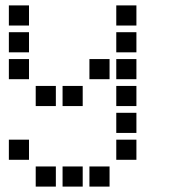

<svg xmlns="http://www.w3.org/2000/svg" viewBox="-20 -508 640 715"><path d="M14 -488Q13 -488 13 -488Q13 -488 13 -487V-414Q13 -413 13 -413Q13 -413 14 -413H87Q88 -413 88 -413Q88 -413 88 -414V-487Q88 -488 88 -488Q88 -488 87 -488ZM414 -488Q413 -488 413 -488Q413 -488 413 -487V-414Q413 -413 413 -413Q413 -413 414 -413H487Q488 -413 488 -413Q488 -413 488 -414V-487Q488 -488 488 -488Q488 -488 487 -488ZM14 -388Q13 -388 13 -388Q13 -388 13 -387V-314Q13 -313 13 -313Q13 -313 14 -313H87Q88 -313 88 -313Q88 -313 88 -314V-387Q88 -388 88 -388Q88 -388 87 -388ZM414 -388Q413 -388 413 -388Q413 -388 413 -387V-314Q413 -313 413 -313Q413 -313 414 -313H487Q488 -313 488 -313Q488 -313 488 -314V-387Q488 -388 488 -388Q488 -388 487 -388ZM14 -288Q13 -288 13 -288Q13 -288 13 -287V-214Q13 -213 13 -213Q13 -213 14 -213H87Q88 -213 88 -213Q88 -213 88 -214V-287Q88 -288 88 -288Q88 -288 87 -288ZM314 -288Q313 -288 313 -288Q313 -288 313 -287V-214Q313 -213 313 -213Q313 -213 314 -213H387Q388 -213 388 -213Q388 -213 388 -214V-287Q388 -288 388 -288Q388 -288 387 -288ZM414 -288Q413 -288 413 -288Q413 -288 413 -287V-214Q413 -213 413 -213Q413 -213 414 -213H487Q488 -213 488 -213Q488 -213 488 -214V-287Q488 -288 488 -288Q488 -288 487 -288ZM114 -188Q113 -188 113 -188Q113 -188 113 -187V-114Q113 -113 113 -113Q113 -113 114 -113H187Q188 -113 188 -113Q188 -113 188 -114V-187Q188 -188 188 -188Q188 -188 187 -188ZM214 -188Q213 -188 213 -188Q213 -188 213 -187V-114Q213 -113 213 -113Q213 -113 214 -113H287Q288 -113 288 -113Q288 -113 288 -114V-187Q288 -188 288 -188Q288 -188 287 -188ZM414 -188Q413 -188 413 -188Q413 -188 413 -187V-114Q413 -113 413 -113Q413 -113 414 -113H487Q488 -113 488 -113Q488 -113 488 -114V-187Q488 -188 488 -188Q488 -188 487 -188ZM414 -88Q413 -88 413 -88Q413 -88 413 -87V-14Q413 -13 413 -13Q413 -13 414 -13H487Q488 -13 488 -13Q488 -13 488 -14V-87Q488 -88 488 -88Q488 -88 487 -88ZM14 12Q13 12 13 12Q13 12 13 13V86Q13 87 13 87Q13 87 14 87H87Q88 87 88 87Q88 87 88 86V13Q88 12 88 12Q88 12 87 12ZM414 12Q413 12 413 12Q413 12 413 13V86Q413 87 413 87Q413 87 414 87H487Q488 87 488 87Q488 87 488 86V13Q488 12 488 12Q488 12 487 12ZM114 112Q113 112 113 112Q113 112 113 113V186Q113 187 113 187Q113 187 114 187H187Q188 187 188 187Q188 187 188 186V113Q188 112 188 112Q188 112 187 112ZM214 112Q213 112 213 112Q213 112 213 113V186Q213 187 213 187Q213 187 214 187H287Q288 187 288 187Q288 187 288 186V113Q288 112 288 112Q288 112 287 112ZM314 112Q313 112 313 112Q313 112 313 113V186Q313 187 313 187Q313 187 314 187H387Q388 187 388 187Q388 187 388 186V113Q388 112 388 112Q388 112 387 112Z"/></svg>

Font: Doto Black
Style: Bold
Weight: 700
Monospace: yes
Version: Version 1.000